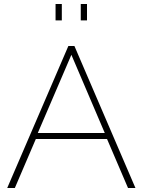

<svg xmlns="http://www.w3.org/2000/svg" viewBox="-20 -940 715 960"><path d="M257.8 -837.9V-919.9H289.1V-837.9ZM383.8 -837.9V-919.9H415V-837.9ZM321.8 -710H352.1L657.2 0H620.1L515.1 -245.1H159.2L54.2 0H16.1ZM503.9 -274.9 336.9 -666 168.9 -274.9Z"/></svg>

Font: Rawline ExtraLight
Style: Regular
Weight: 275
Designer: Matt McInerney, Pablo Impallari, Rodrigo Fuenzalida
Foundry: Matt McInerney, Pablo Impallari, Rodrigo Fuenzalida
Version: Version 4.020;PS 004.020;hotconv 1.0.88;makeotf.lib2.5.64775